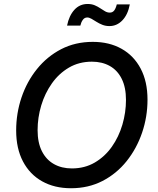

<svg xmlns="http://www.w3.org/2000/svg" viewBox="-20 -951 805 980"><path d="M342.3 9.8Q258.3 9.8 195.3 -25.4Q132.3 -60.5 97.4 -126.7Q62.5 -192.9 62.5 -285.2Q62.5 -372.6 89.8 -453.6Q117.2 -534.7 168.7 -598.6Q220.2 -662.6 292.2 -700Q364.3 -737.3 453.6 -737.3Q537.6 -737.3 600.3 -702.1Q663.1 -667 698 -600.8Q732.9 -534.7 732.9 -442.4Q732.9 -355 705.3 -273.9Q677.7 -192.9 626.5 -128.7Q575.2 -64.5 503.2 -27.3Q431.2 9.8 342.3 9.8ZM346.7 -91.3Q412.1 -91.3 463.6 -121.3Q515.1 -151.4 550.8 -201.9Q586.4 -252.4 604.7 -314.7Q623 -377 623 -440.9Q623 -504.9 601.3 -548.6Q579.6 -592.3 540.3 -614.3Q501 -636.2 449.2 -636.2Q383.8 -636.2 332.3 -606.2Q280.8 -576.2 244.9 -525.4Q209 -474.6 190.4 -412.6Q171.9 -350.6 171.9 -286.6Q171.9 -223.1 193.8 -179.4Q215.8 -135.7 255.4 -113.5Q294.9 -91.3 346.7 -91.3ZM538.6 -817.9Q519 -817.9 502.4 -824.5Q485.8 -831.1 472.2 -839.8Q458.5 -848.6 446.8 -855.2Q435.1 -861.8 425.3 -861.8Q411.1 -861.8 402.3 -849.1Q393.6 -836.4 390.1 -820.3H322.3Q332.5 -871.1 359.6 -900.9Q386.7 -930.7 427.2 -930.7Q447.8 -930.7 463.4 -924.1Q479 -917.5 491.9 -908.7Q504.9 -899.9 516.4 -893.3Q527.8 -886.7 540.5 -886.7Q554.2 -886.7 562.5 -897Q570.8 -907.2 576.2 -928.7H642.6Q632.8 -876.5 604.7 -847.2Q576.7 -817.9 538.6 -817.9Z"/></svg>

Font: Inter 16pt Medium
Style: Italic
Weight: 500
Italic angle: -9.3988°
Version: Version 4.001;git-66647c0bb